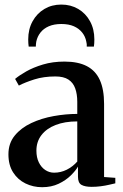

<svg xmlns="http://www.w3.org/2000/svg" viewBox="-20 -790 524 820"><path d="M160 9.5Q121.5 9.5 88.8 -6.5Q56 -22.5 36 -53.8Q16 -85 16 -131Q16 -178 43 -211Q70 -244 113.8 -264.5Q157.5 -285 209.2 -294.2Q261 -303.5 310 -303.5V-355Q310 -388 301.2 -412.5Q292.5 -437 272.2 -450.2Q252 -463.5 216.5 -463.5Q166.5 -463.5 126.5 -450.8Q86.5 -438 60.5 -424.5L44.5 -453Q61.5 -467.5 91.8 -484.8Q122 -502 163.5 -514.5Q205 -527 255.5 -527Q313.5 -527 351 -507.5Q388.5 -488 406.5 -448Q424.5 -408 424.5 -346.5V-34L472.5 -30.5V-7Q461.5 -4.5 445.5 -0.8Q429.5 3 410.2 5.5Q391 8 371.5 8Q343 8 328 -0.5Q313 -9 313 -35.5V-78.5Q303.5 -61.5 282.5 -40.8Q261.5 -20 230.5 -5.2Q199.5 9.5 160 9.5ZM211 -52.5Q239.5 -52.5 265 -65.2Q290.5 -78 310 -100V-271.5Q256.5 -271.5 217.5 -256.2Q178.5 -241 157 -213Q135.5 -185 135.5 -146.5Q135.5 -117.5 145.8 -96.5Q156 -75.5 173.2 -64Q190.5 -52.5 211 -52.5ZM242 -770.5Q282 -770.5 314 -751.8Q346 -733 364.5 -699.2Q383 -665.5 383 -621.5Q383 -612.5 382.5 -605.5Q382 -598.5 381 -591H350.5Q351 -596 350.5 -601.5Q350 -607 348.5 -612.5Q344.5 -634 331 -651Q317.5 -668 295.5 -677.8Q273.5 -687.5 242 -687.5Q211 -687.5 188.5 -677.8Q166 -668 152.8 -651Q139.5 -634 135 -612.5Q134 -607 133.5 -601.5Q133 -596 133 -591H102.5Q101.5 -598.5 101 -605.5Q100.5 -612.5 100.5 -621.5Q100.5 -665.5 119.2 -699.2Q138 -733 169.8 -751.8Q201.5 -770.5 242 -770.5Z"/></svg>

Font: Merriweather 120pt SemiBold
Style: Regular
Weight: 600
Version: Version 2.100